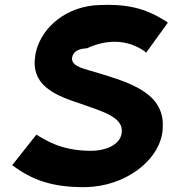

<svg xmlns="http://www.w3.org/2000/svg" viewBox="-20 -744 708 787"><path d="M336 -546C410 -580 495 -587 571 -535L579 -528L668 -651L660 -657C576 -710 501 -731 365 -722C231 -708 142 -616 125 -520V-519L122 -493C118 -389 211 -351 313 -318C400 -287 487 -264 479 -200C473 -149 411 -124 344 -126C231 -128 171 -167 129 -192L30 -67C109 -8 192 25 333 23C494 19 624 -83 644 -193C646 -202 647 -210 647 -220C657 -367 500 -408 382 -445C327 -462 276 -469 275 -504C278 -532 299 -544 336 -546Z"/></svg>

Font: Bluebird
Style: SfBdExtObl
Weight: 700
Designer: Jasper
Foundry: Cannot Into Space Fonts
Version: Version 0.98